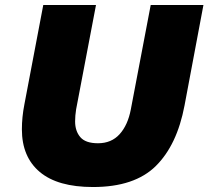

<svg xmlns="http://www.w3.org/2000/svg" viewBox="-20 -740 838 772"><path d="M68 -220Q68 -269 78 -320L154 -720H366L286 -300Q284 -287 283 -275.5Q282 -264 282 -252Q282 -213 303 -188.5Q324 -164 374 -164Q428 -164 461 -200.5Q494 -237 506 -300L586 -720H798L722 -316Q692 -157 606.5 -72.5Q521 12 354 12Q212 12 140 -48.5Q68 -109 68 -220Z"/></svg>

Font: Kufam Black
Style: Italic
Weight: 900
Italic angle: -11°
Designer: Artur Schmal
Foundry: Original Type
Version: Version 1.301; ttfautohint (v1.8.3)